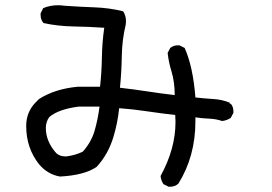

<svg xmlns="http://www.w3.org/2000/svg" viewBox="-20 -719 1040 733"><path d="M629 -6H624L604 -16Q595 -29 593 -47Q650 -151 650 -253L649 -280Q595 -286 542 -294Q489 -302 435 -306Q429 -249 413 -196Q393 -130 349 -82Q303 -50 209 -45Q162 -53 129 -92Q80 -154 80 -238Q80 -292 117 -329L129 -341Q190 -380 278 -388H362Q368 -442 369 -500Q370 -558 378 -613Q321 -617 261 -618Q201 -619 146 -631Q135 -644 135 -662V-668L145 -688Q171 -699 202 -699Q214 -699 227 -697Q284 -693 340.5 -691Q397 -689 450 -676Q461 -659 461 -638L460 -625Q446 -567 445 -505.5Q444 -444 438 -384Q491 -378 543 -370Q595 -362 647 -356Q647 -407 634 -449Q624 -481 620 -517L630 -536Q642 -546 659 -546H665L685 -536Q717 -464 726 -347Q760 -343 794 -341Q828 -339 857 -327V-323H861Q871 -312 871 -294V-288L861 -269Q846 -259 828 -257Q805 -265 778.5 -266Q752 -267 726 -271V-256Q726 -122 661 -18Q648 -6 629 -6ZM234 -122Q267 -126 296 -140Q329 -177 341.5 -221Q354 -265 360 -312H280Q203 -302 168 -272Q155 -254 155 -230Q155 -179 195 -134Q209 -122 228 -122Z"/></svg>

Font: Xiaolai Mono SC
Style: Regular
Weight: 400
Monospace: yes
Designer: LXGW / Nozomi Seto
Version: Version 3.113;September 30, 2024